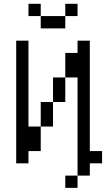

<svg xmlns="http://www.w3.org/2000/svg" viewBox="-20 -832 540 978"><path d="M500 0V-62.5H437.5V-625H375V-562.5H312.5Q312.5 -562.5 312.5 -437.5H250Q250 -437.5 250 -312.5H187.5Q187.5 -312.5 187.5 -187.5H125V-625H62.5Q62.5 -625 62.5 0H125V-62.5H187.5Q187.5 -62.5 187.5 -187.5H250Q250 -187.5 250 -312.5H312.5Q312.5 -312.5 312.5 -437.5H375Q375 -437.5 375 62.5H312.5V125H375V62.5H437.5V0ZM375 -750V-812.5H312.5V-750H187.5V-687.5H312.5V-750ZM187.5 -750V-812.5H125V-750Z"/></svg>

Font: CalcUnifontExMono
Style: Regular
Weight: 500
Version: Version 15.0.06